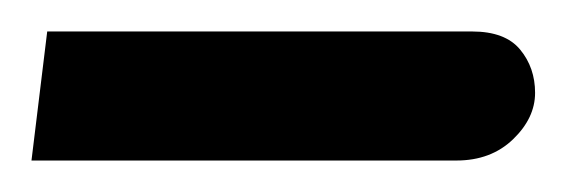

<svg xmlns="http://www.w3.org/2000/svg" viewBox="-20 -97 360 122"><path d="M0 5 10 -77H280Q301 -77 310.5 -65.5Q320 -54 320 -38Q320 -22 306 -8.5Q292 5 270 5Z"/></svg>

Font: TSCustom
Style: Regular
Weight: 400
Designer: Monotype Design Team
Foundry: Monotype Imaging Inc.
Version: Version 2.004; ttfautohint (v1.8.3) -l 8 -r 50 -G 200 -x 14 